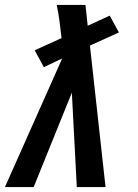

<svg xmlns="http://www.w3.org/2000/svg" viewBox="-38 -755 558 775"><path d="M-18 0 213 -519 139 -484 102 -552 210 -601V-605Q206 -638 202 -670.5Q198 -703 191 -735H307L316 -651L405 -692L442 -624L325 -571L388 0H272L252 -381L98 0Z"/></svg>

Font: Iosevka Oblique
Style: Bold
Weight: 700
Italic angle: -9°
Monospace: yes
Designer: Belleve Invis
Foundry: Belleve Invis
Version: Version 32.5.0; ttfautohint (v1.8.4)